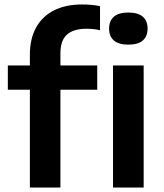

<svg xmlns="http://www.w3.org/2000/svg" viewBox="-20 -838 732 858"><path d="M113.5 0V-593.5Q113.5 -664.5 141.2 -714.8Q169 -765 221 -791.5Q273 -818 347 -818Q369 -818 388.2 -816.2Q407.5 -814.5 427 -810.5V-703Q411.5 -706.5 396.5 -708Q381.5 -709.5 366.5 -709.5Q308 -709.5 279 -683.2Q250 -657 250 -599.5V0ZM15 -437V-545.5H414.5V-437ZM485 0V-545.5H622V0ZM553.5 -638.5Q510 -638.5 488.8 -657.2Q467.5 -676 467.5 -710Q467.5 -744.5 488.8 -763.2Q510 -782 553.5 -782Q597 -782 618.2 -763.2Q639.5 -744.5 639.5 -710Q639.5 -676 618.2 -657.2Q597 -638.5 553.5 -638.5Z"/></svg>

Font: Encode Sans SemiExpanded SemiBold
Style: Regular
Weight: 600
Width: 6
Designer: Multiple Designers
Foundry: Impallari Type
Version: Version 3.002